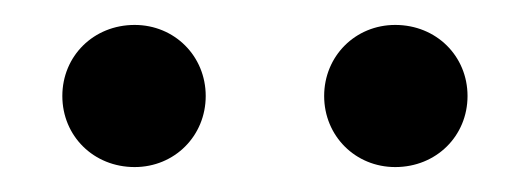

<svg xmlns="http://www.w3.org/2000/svg" viewBox="-20 -788 425 154"><path d="M297 -768C265 -768 240 -743 240 -711C240 -679 265 -654 297 -654C330 -654 355 -679 355 -711C355 -743 330 -768 297 -768ZM88 -768C55 -768 30 -743 30 -711C30 -679 55 -654 88 -654C120 -654 145 -679 145 -711C145 -743 120 -768 88 -768Z"/></svg>

Font: Fira Math
Style: Regular
Weight: 400
Designer: Xiangdong Zeng
Foundry: Xiangdong Zeng
Version: Version 0.3.4